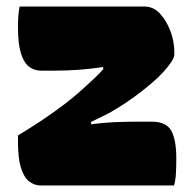

<svg xmlns="http://www.w3.org/2000/svg" viewBox="-20 -567 590 587"><path d="M40 -547H422Q449 -547 469 -525.5Q489 -504 501 -472Q513 -440 513 -408V-400Q513 -392 504 -378Q495 -364 479 -346.5Q463 -329 440.5 -310Q418 -291 391.5 -271.5Q365 -252 335 -234Q318 -223 297 -213Q276 -203 258 -194L259 -187Q295 -192 329.5 -193.5Q364 -195 400 -195H444Q488 -195 503.5 -167.5Q519 -140 519 -83Q519 -61 518 -39Q517 -17 512 0H104Q85 0 69 -12.5Q53 -25 44 -54Q35 -83 35 -132V-153Q75 -177 110 -200.5Q145 -224 178.5 -249.5Q212 -275 244 -305Q257 -317 270.5 -329.5Q284 -342 296 -356L295 -362Q254 -356 219 -353.5Q184 -351 147 -351H105Q85 -351 69 -363Q53 -375 44 -404Q35 -433 35 -483Q35 -502 36 -517.5Q37 -533 40 -547Z"/></svg>

Font: Recursive Casual Black
Style: Regular
Weight: 900
Version: Version 1.047